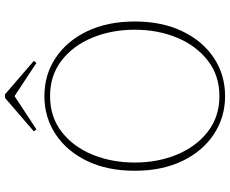

<svg xmlns="http://www.w3.org/2000/svg" viewBox="-94 -788 895 746"><g transform="rotate(-90 353.0 -414.5)"><path d="M353 -9Q433 -9 491 -54Q549 -99 580 -173.5Q611 -248 611 -338Q611 -428 580 -503Q549 -578 491 -622.5Q433 -667 353 -667Q273 -667 215 -622.5Q157 -578 126 -503Q95 -428 95 -338Q95 -248 126 -173.5Q157 -99 215 -54Q273 -9 353 -9ZM353 13Q271 13 205 -30.5Q139 -74 101 -153Q63 -232 63 -338Q63 -444 101 -523Q139 -602 205 -645.5Q271 -689 353 -689Q436 -689 501.5 -645.5Q567 -602 605 -523Q643 -444 643 -338Q643 -232 605 -153Q567 -74 501.5 -30.5Q436 13 353 13ZM360 -842 490 -730 482 -720 353 -805 224 -720 216 -730 346 -842Z"/></g></svg>

Font: Source Serif 4 ExtraLight
Style: Regular
Weight: 200
Designer: Frank Grießhammer
Foundry: Adobe
Version: Version 4.005;hotconv 1.1.0;makeotfexe 2.6.0